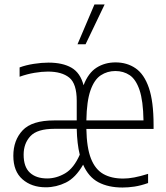

<svg xmlns="http://www.w3.org/2000/svg" viewBox="-20 -828 742 857"><path d="M184.5 8Q121 8 80.2 -27.8Q39.5 -63.5 39.5 -132.5Q39.5 -202 81 -246.2Q122.5 -290.5 222 -290.5H322.5V-378Q322.5 -454.5 289.2 -481.5Q256 -508.5 193.5 -508.5Q167 -508.5 134 -503Q101 -497.5 67.5 -485.5V-527Q95.5 -537.5 130.8 -543Q166 -548.5 196.5 -548.5Q259.5 -548.5 299 -525.8Q338.5 -503 353 -447.5Q374 -502.5 411 -526Q448 -549.5 495.5 -549.5Q547 -549.5 585.2 -523.2Q623.5 -497 644.5 -436Q665.5 -375 665.5 -270V-252.5H365.5Q367 -168.5 386 -120.2Q405 -72 441 -51.5Q477 -31 530 -31Q552.5 -31 579.2 -36Q606 -41 641 -52V-11Q608.5 0.5 580.5 4.8Q552.5 9 527 9Q463.5 9 419.2 -14.5Q375 -38 351 -93Q317.5 -34.5 274.2 -13.2Q231 8 184.5 8ZM495 -511Q459 -511 430 -492Q401 -473 384 -425Q367 -377 365.5 -290.5H620.5Q619 -378.5 602.8 -426.2Q586.5 -474 558.8 -492.5Q531 -511 495 -511ZM190.5 -31.5Q231.5 -31.5 270.5 -54.2Q309.5 -77 336 -137.5Q324 -186 322.5 -253H222.5Q146.5 -253 116 -220.5Q85.5 -188 85.5 -137.5Q85.5 -83 113.5 -57.2Q141.5 -31.5 190.5 -31.5ZM326 -630.5 401.5 -808H447L362 -630.5Z"/></svg>

Font: Encode Sans Condensed Condensed ExtraLight
Style: Regular
Weight: 200
Width: 3
Designer: Multiple Designers
Foundry: Impallari Type
Version: Version 3.000; ttfautohint (v1.8.3) -l 8 -r 50 -G 200 -x 14 